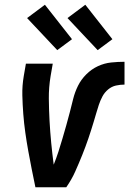

<svg xmlns="http://www.w3.org/2000/svg" viewBox="-20 -788 544 808"><path d="M129 0Q121 -38 113.5 -76Q106 -114 99 -152.5Q92 -191 86.5 -230Q81 -269 78 -308Q75 -347 74 -387Q73 -427 80 -468L89 -520H202L193 -468Q185 -420 185.5 -373Q186 -326 188.5 -279.5Q191 -233 195.5 -187Q200 -141 206 -95Q217 -122 226 -150Q235 -178 243 -205.5Q251 -233 259 -261Q267 -289 274 -316.5Q281 -344 288 -372Q295 -400 308 -426.5Q321 -453 343 -475Q365 -497 392 -509.5Q419 -522 447.5 -525Q476 -528 504 -528V-432Q486 -432 468 -428Q450 -424 435 -411.5Q420 -399 411 -382Q402 -365 396 -347Q390 -329 385 -311.5Q380 -294 374.5 -276Q369 -258 363.5 -240.5Q358 -223 352 -205.5Q346 -188 339.5 -170.5Q333 -153 326 -135.5Q319 -118 311.5 -100.5Q304 -83 296.5 -66Q289 -49 279.5 -32.5Q270 -16 259 0ZM391 -577 264 -712 339 -768 453 -623ZM221 -577 94 -712 169 -768 283 -623Z"/></svg>

Font: Iosevka Term Curly Oblique
Style: Bold
Weight: 700
Italic angle: -9°
Designer: Belleve Invis
Foundry: Belleve Invis
Version: Version 32.3.0